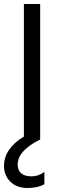

<svg xmlns="http://www.w3.org/2000/svg" viewBox="-36 -694 303 956"><path d="M185 223Q153 242 100.5 242Q48 242 16 211Q-16 180 -16 132Q-16 46 83 -14V-674H164V-1L165 0Q52 56 52 125Q52 154 69.5 169Q87 184 121.5 184Q156 184 185 162Z"/></svg>

Font: Hind Vadodara
Style: Regular
Weight: 400
Designer: Hitesh Malaviya
Foundry: Indian Type Foundry
Version: Version 0.702;PS 1.0;hotconv 1.0.81;makeotf.lib2.5.63406